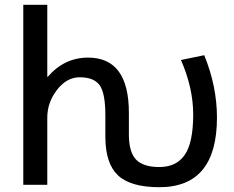

<svg xmlns="http://www.w3.org/2000/svg" viewBox="-20 -770 976 800"><path d="M517 -210Q517 -136 547 -105Q577 -74 644 -74Q715 -74 750 -125Q785 -176 785 -293Q785 -403 734 -520L831 -540Q884 -410 884 -280Q884 10 644 10Q524 10 471.5 -39.5Q419 -89 419 -200V-290Q419 -381 395.5 -414.5Q372 -448 312 -448Q258 -448 217.5 -395.5Q177 -343 177 -280V0H77V-750H177V-450H179Q248 -530 347 -530Q517 -530 517 -300Z"/></svg>

Font: Mplus 1p Medium
Style: Regular
Weight: 500
Version: Version 1.061